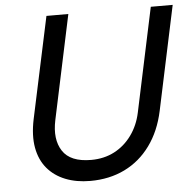

<svg xmlns="http://www.w3.org/2000/svg" viewBox="-53 -793 857 856"><g transform="rotate(-5 375.5 -365.0)"><path d="M317 10Q255 10 206 -9.5Q157 -29 125.5 -66.5Q94 -104 84 -159Q74 -214 89 -286L186 -740H284L185 -274Q167 -189 201.5 -136Q236 -83 329 -83Q387 -83 433 -107Q479 -131 510.5 -174.5Q542 -218 554 -274L653 -740H751L652 -274Q633 -185 586.5 -121Q540 -57 471.5 -23.5Q403 10 317 10Z"/></g></svg>

Font: Be Vietnam Pro Variable Thin
Style: Italic
Weight: 100
Italic angle: -12°
Designer: Lam Bao, Tony Le, Vietanh Nguyen
Foundry: Yellow Type Foundry
Version: Version 1.002